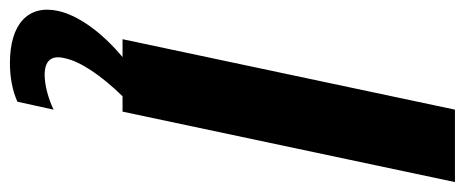

<svg xmlns="http://www.w3.org/2000/svg" viewBox="-296 -415 937 387"><g transform="rotate(90 172.5 -221.5)"><path d="M200 -670 58 0H94C44 42 10 89 1 130C-12 190 27 227 106 227C135 227 161 222 184 212L200 139C177 150 150 157 130 157C102 157 90 144 96 118C102 86 131 43 173 0H204L346 -670Z"/></g></svg>

Font: LT Wave Bold
Style: Italic
Weight: 700
Designer: Daniel Lyons
Version: Version 2.5 (Glyphs App)